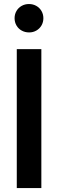

<svg xmlns="http://www.w3.org/2000/svg" viewBox="-20 -957 295 977"><path d="M65.4 -707H190.4V0H65.4ZM54.2 -864.3Q54.2 -884.3 63.7 -900.9Q73.2 -917.5 90.1 -927Q106.9 -936.5 127.4 -936.5Q147.9 -936.5 164.8 -927Q181.6 -917.5 191.2 -900.9Q200.7 -884.3 200.7 -864.3Q200.7 -844.2 191.2 -827.6Q181.6 -811 165 -801.5Q148.4 -792 128.4 -792Q107.4 -792 90.6 -801.3Q73.7 -810.5 64 -827.1Q54.2 -843.8 54.2 -864.3Z"/></svg>

Font: Wanted Sans SemiBold
Style: Regular
Weight: 600
Designer: Original Design by Kil Hyung-jin and Kang Hanbin, Wanted Lab, Inc; Hangeul from Source Han Sans by Jang Soo-young and Ka
Foundry: Wanted Lab, Inc.
Version: Version 1.003